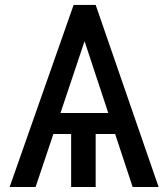

<svg xmlns="http://www.w3.org/2000/svg" viewBox="-20 -747 671 767"><path d="M440 -211.6H362.2V0H264.2V-211.6H193.2L122.2 0H18.5L274.1 -727.3H362.2L613.6 0H509.9ZM317.8 -582.4 221.6 -295.5H412.6Z"/></svg>

Font: Interop
Style: Regular
Weight: 400
Designer: Rasmus Andersson, Google, Jang Haemin
Foundry: jhaemin
Version: Version 1.008